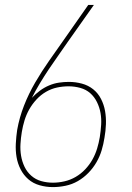

<svg xmlns="http://www.w3.org/2000/svg" viewBox="-20 -755 540 783"><path d="M196 8Q168 8 141.5 0.5Q115 -7 95.5 -24Q76 -41 64 -64.5Q52 -88 47.5 -114.5Q43 -141 44.5 -169.5Q46 -198 50 -225Q59 -276 78 -324.5Q97 -373 123.5 -418.5Q150 -464 180.5 -507.5Q211 -551 242 -595L340 -735H363L257 -585Q238 -557 218 -529Q198 -501 179 -472.5Q160 -444 142.5 -415Q125 -386 110 -356Q125 -372 142.5 -385Q160 -398 180 -406.5Q200 -415 220.5 -418Q241 -421 261 -421Q288 -421 314 -414Q340 -407 360 -391Q380 -375 392 -351.5Q404 -328 408.5 -302Q413 -276 412 -248.5Q411 -221 406 -193Q402 -167 394.5 -142Q387 -117 373.5 -93.5Q360 -70 340.5 -50Q321 -30 297.5 -16.5Q274 -3 247.5 2.5Q221 8 196 8ZM196 -10Q219 -10 243 -15.5Q267 -21 288.5 -33.5Q310 -46 327.5 -64.5Q345 -83 357 -104.5Q369 -126 376 -149Q383 -172 387 -196Q387 -196 387 -196Q387 -196 387 -196Q391 -221 392.5 -246Q394 -271 390 -294Q386 -317 375.5 -338.5Q365 -360 348 -375Q331 -390 307.5 -396.5Q284 -403 260 -403Q236 -403 212.5 -398Q189 -393 167.5 -380.5Q146 -368 128.5 -349Q111 -330 99 -308.5Q87 -287 80 -264Q73 -241 69 -217Q69 -217 69 -217Q69 -217 69 -217Q65 -193 63.5 -168Q62 -143 66 -119.5Q70 -96 80 -75Q90 -54 107.5 -38.5Q125 -23 148 -16.5Q171 -10 196 -10Z"/></svg>

Font: Iosevka Slab Thin
Style: Italic
Weight: 100
Italic angle: -9°
Monospace: yes
Designer: Belleve Invis
Foundry: Belleve Invis
Version: Version 11.1.1; ttfautohint (v1.8.3)